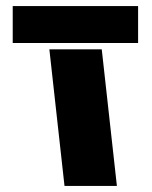

<svg xmlns="http://www.w3.org/2000/svg" viewBox="-20 -614 501 634"><path d="M22 -594V-472H436V-594ZM316 -451H143L193 0H366Z"/></svg>

Font: Charger
Style: Hemi
Weight: 900
Designer: Jasper
Foundry: Cannot Into Space Fonts
Version: Version 0.99